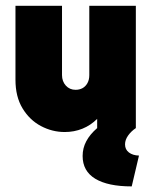

<svg xmlns="http://www.w3.org/2000/svg" viewBox="-20 -453 537 679"><path d="M445.8 206.2Q361.8 206.2 317 179.2Q272.2 152.1 272.2 98.6Q272.2 70.8 285.1 46.5Q297.9 22.2 323.6 0V-32.6Q300.7 -9.7 271.5 2.1Q242.4 13.9 209 13.9Q164.6 13.9 124.7 -7.3Q84.7 -28.5 59.7 -69.8Q34.7 -111.1 34.7 -170.8V-432.6H199.3V-187.5Q199.3 -165.3 212.8 -150.3Q226.4 -135.4 247.2 -135.4Q261.1 -135.4 271.9 -141.3Q282.6 -147.2 289.2 -159Q295.8 -170.8 295.8 -187.5V-432.6H460.4V0Q443.8 11.1 433 26.4Q422.2 41.7 422.2 57.6Q422.2 75.7 435.8 86.1Q449.3 96.5 471.5 97.2Z"/></svg>

Font: Afacad Flux Black
Style: Regular
Weight: 900
Designer: Kristian Moeller
Foundry: Dicotype
Version: Version 1.100